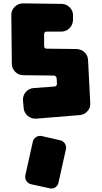

<svg xmlns="http://www.w3.org/2000/svg" viewBox="-20 -699 602 1136"><path d="M257 -512Q241 -512 241 -496V-427Q241 -411 257 -411L433 -409Q461 -408 480.5 -389.5Q500 -371 501 -343L514 -90Q516 -62 497.5 -41Q479 -20 451 -18L195 3Q166 5 144 -13.5Q122 -32 120 -61L116 -104Q114 -133 132.5 -154.5Q151 -176 180 -178L302 -187Q317 -189 317 -204L315 -237Q314 -243 309.5 -247.5Q305 -252 299 -252L118 -254Q90 -254 70 -274Q50 -294 50 -322L47 -609Q46 -638 67 -658.5Q88 -679 117 -679L344 -676Q372 -676 392.5 -655.5Q413 -635 412 -606V-581Q411 -552 391 -532Q371 -512 342 -512ZM326 382Q322 400 306.5 410Q291 420 273 415L164 391Q146 387 136 371.5Q126 356 130 338L174 140Q178 122 193.5 112Q209 102 227 106L336 131Q354 135 364 150.5Q374 166 370 184Z"/></svg>

Font: d puntillas B to tiptoe
Style: Regular
Weight: 400
Designer: deFharo
Foundry: deFharo.com
Version: Version 1.001 2012